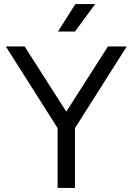

<svg xmlns="http://www.w3.org/2000/svg" viewBox="-20 -930 656 950"><path d="M325 -351H291L514 -700H607L351 -296V0H265V-296L9 -700H102ZM267 -774 353 -910H451L351 -774Z"/></svg>

Font: SUSE
Style: Regular
Weight: 400
Designer: Rene Bieder
Foundry: SUSE
Version: Version 1.000